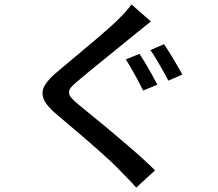

<svg xmlns="http://www.w3.org/2000/svg" viewBox="-20 -794 996 878"><path d="M617.7 -547.9Q650.4 -499.5 699.7 -406.7L634.8 -379.9Q584 -479.5 555.2 -522ZM730 -591.8Q759.3 -550.3 814 -453.1L750 -425.3Q695.3 -526.9 668 -564.9ZM581.1 -773.9 669.9 -695.8Q657.2 -686 631.8 -665.3Q606.4 -644.5 598.1 -638.2Q575.2 -619.1 474.4 -537.6Q373.5 -456.1 335.9 -423.8Q314 -405.3 304.7 -394.3Q295.4 -383.3 295.7 -370.8Q295.9 -358.4 305.7 -347.2Q315.4 -335.9 337.9 -316.9Q339.8 -314.9 393.3 -271.5Q446.8 -228 472.7 -206.3Q498.5 -184.6 545.7 -144.5Q592.8 -104.5 627.9 -72.8Q663.1 -41 689 -15.1L603 64Q592.8 51.8 580.6 39.1Q568.4 26.4 552.2 10Q536.1 -6.3 529.8 -13.2Q473.6 -74.2 237.8 -272Q192.4 -310.1 179.9 -341.1Q167.5 -372.1 183.6 -401.6Q199.7 -431.2 246.1 -469.2Q258.8 -480.5 370.1 -573.2Q481.4 -666 519 -703.6Q567.9 -752.4 581.1 -773.9Z"/></svg>

Font: Karasuma Gothic
Style: Regular
Weight: 500
Designer: Rasmus Andersson / Ryoko Nishizuka
Foundry: Genbu
Version: Version 1.00